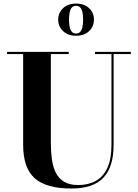

<svg xmlns="http://www.w3.org/2000/svg" viewBox="-20 -1040 773 1074"><path d="M712 -750V-737.5H615.5V-230Q615.5 -106.5 558.5 -46Q501.5 14.5 379.5 14.5Q238.5 14.5 174 -43Q109.5 -100.5 109.5 -230V-737.5H19.5V-750H364.5V-737.5H264.5V-240Q264.5 -190.5 270.5 -147.8Q276.5 -105 292.8 -73Q309 -41 339.2 -23Q369.5 -5 417.5 -5Q474 -5 515.8 -28Q557.5 -51 580.5 -100.5Q603.5 -150 603.5 -230V-737.5H511.5V-750ZM405.5 -840Q360 -840 332.8 -866Q305.5 -892 305.5 -930Q305.5 -968.5 332.8 -994.2Q360 -1020 405.5 -1020Q451.5 -1020 478.5 -994.2Q505.5 -968.5 505.5 -930Q505.5 -892 478.5 -866Q451.5 -840 405.5 -840ZM405.5 -852.5Q420 -852.5 428.8 -862Q437.5 -871.5 441.2 -888.8Q445 -906 445 -930Q445 -954 441.2 -971.2Q437.5 -988.5 428.8 -998Q420 -1007.5 405.5 -1007.5Q391 -1007.5 382.2 -998Q373.5 -988.5 369.8 -971.2Q366 -954 366 -930Q366 -906 369.8 -888.8Q373.5 -871.5 382.2 -862Q391 -852.5 405.5 -852.5Z"/></svg>

Font: Bodoni Moda 18pt
Style: Bold
Weight: 700
Designer: Owen Earl
Foundry: indestructible type
Version: Version 2.004